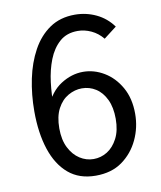

<svg xmlns="http://www.w3.org/2000/svg" viewBox="-80 -750 692 825"><g transform="rotate(-10 266.5 -337.5)"><path d="M272 11Q200 11 153 -29Q106 -69 82.5 -140.5Q59 -212 59 -307Q59 -380 73 -447.5Q87 -515 116.5 -569Q146 -623 192 -654.5Q238 -686 302 -686Q351 -686 394.5 -665.5Q438 -645 467 -605L411 -562Q390 -588 361 -601.5Q332 -615 302 -615Q254 -615 223 -587.5Q192 -560 174.5 -515.5Q157 -471 150.5 -418Q144 -365 145 -313H124Q150 -378 197 -408Q244 -438 294 -438Q342 -438 385.5 -412Q429 -386 456.5 -337.5Q484 -289 484 -222Q484 -162 459 -109Q434 -56 387.5 -22.5Q341 11 272 11ZM275 -61Q307 -61 334.5 -78Q362 -95 380 -129.5Q398 -164 398 -215Q398 -265 381.5 -299.5Q365 -334 337.5 -351.5Q310 -369 277 -369Q246 -369 217 -352.5Q188 -336 170 -302Q152 -268 152 -216Q152 -166 169.5 -131.5Q187 -97 215 -79Q243 -61 275 -61Z"/></g></svg>

Font: Yaldevi Medium
Style: Regular
Weight: 500
Designer: Sol Matas, Rajitha Manaperi, Kosala Senevirathne
Foundry: Mooniak
Version: Version 1.100